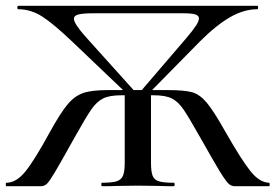

<svg xmlns="http://www.w3.org/2000/svg" viewBox="-25 -645 954 665"><path d="M-3 -12Q31 -12 62.5 -50.5Q94 -89 148 -188Q185 -255 209.5 -284Q234 -313 263.5 -323Q293 -333 349 -333H555Q614 -333 640.5 -325.5Q667 -318 691 -289.5Q715 -261 756 -188Q812 -90 843 -51.5Q874 -13 907 -12Q909 -12 909 -6Q909 0 907 0H788Q777 0 767.5 -8Q758 -16 736.5 -51Q715 -86 669 -168Q629 -239 610.5 -266Q592 -293 570 -304Q548 -315 507 -315H396Q355 -315 333 -304.5Q311 -294 292 -267Q273 -240 234 -170Q185 -82 166 -50Q147 -18 138 -9Q129 0 116 0H-3Q-5 0 -5 -6Q-5 -12 -3 -12ZM328 -12Q362 -12 378.5 -17Q395 -22 401 -36.5Q407 -51 407 -81V-324H498V-81Q498 -51 503.5 -36.5Q509 -22 525.5 -17Q542 -12 577 -12Q580 -12 580 -6Q580 0 577 0Q544 0 526 -1L452 -2L381 -1Q362 0 328 0Q326 0 326 -6Q326 -12 328 -12ZM38 -613Q35 -613 35 -619Q35 -625 38 -625H866Q869 -625 869 -619Q869 -613 866 -613Q820 -613 772 -585.5Q724 -558 667 -501L486 -317L460 -326L622 -515Q644 -541 654 -556.5Q664 -572 664 -581Q664 -591 651.5 -595Q639 -599 610 -599H299Q263 -599 247 -595Q231 -591 231 -580Q231 -563 273 -516L444 -326L418 -317L225 -501Q161 -562 121.5 -587.5Q82 -613 38 -613Z"/></svg>

Font: Cormorant Garamond SemiBold
Style: Regular
Weight: 600
Designer: Christian Thalmann (Catharsis Fonts)
Foundry: Catharsis Fonts
Version: Version 4.000